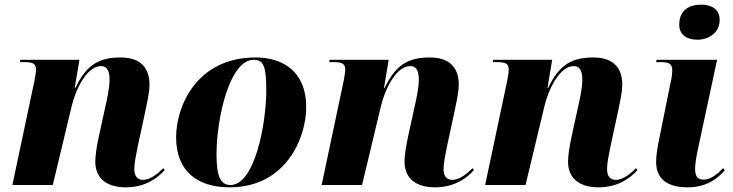

<svg xmlns="http://www.w3.org/2000/svg" viewBox="-20 -792 3139 822"><path d="M518 10C599 10 653 -27 685 -64L679 -72C661 -54 627 -22 592 -22C569 -22 555 -38 555 -67C555 -96 562 -126 569 -162L602 -315C609 -350 620 -395 620 -430C620 -493 590 -546 496 -546C403 -546 350 -514 303 -416H300L320 -536H67L66 -526H88C126 -526 134 -515 134 -493C134 -481 130 -460 127 -444L33 0H206L287 -338C304 -410 352 -509 412 -509C445 -509 449 -477 449 -449C449 -415 437 -361 431 -335L403 -207C393 -160 388 -126 388 -99C388 -32 433 10 518 10Z M963 10C1204 10 1291 -201 1291 -334C1291 -484 1193 -546 1074 -546C825 -546 734 -341 734 -204C734 -60 824 10 963 10ZM967 0C925 0 907 -35 907 -130C907 -290 964 -536 1066 -536C1108 -536 1120 -508 1120 -407C1120 -259 1070 0 967 0Z M1842 10C1923 10 1977 -27 2009 -64L2003 -72C1985 -54 1951 -22 1916 -22C1893 -22 1879 -38 1879 -67C1879 -96 1886 -126 1893 -162L1926 -315C1933 -350 1944 -395 1944 -430C1944 -493 1914 -546 1820 -546C1727 -546 1674 -514 1627 -416H1624L1644 -536H1391L1390 -526H1412C1450 -526 1458 -515 1458 -493C1458 -481 1454 -460 1451 -444L1357 0H1530L1611 -338C1628 -410 1676 -509 1736 -509C1769 -509 1773 -477 1773 -449C1773 -415 1761 -361 1755 -335L1727 -207C1717 -160 1712 -126 1712 -99C1712 -32 1757 10 1842 10Z M2542 10C2623 10 2677 -27 2709 -64L2703 -72C2685 -54 2651 -22 2616 -22C2593 -22 2579 -38 2579 -67C2579 -96 2586 -126 2593 -162L2626 -315C2633 -350 2644 -395 2644 -430C2644 -493 2614 -546 2520 -546C2427 -546 2374 -514 2327 -416H2324L2344 -536H2091L2090 -526H2112C2150 -526 2158 -515 2158 -493C2158 -481 2154 -460 2151 -444L2057 0H2230L2311 -338C2328 -410 2376 -509 2436 -509C2469 -509 2473 -477 2473 -449C2473 -415 2461 -361 2455 -335L2427 -207C2417 -160 2412 -126 2412 -99C2412 -32 2457 10 2542 10Z M2965 -622C3014 -622 3061 -651 3061 -707C3061 -755 3023 -772 2982 -772C2933 -772 2888 -751 2888 -686C2888 -642 2922 -622 2965 -622ZM2923 10C3005 10 3050 -26 3083 -63L3076 -72C3054 -49 3023 -23 2993 -23C2967 -23 2957 -37 2956 -65C2955 -86 2961 -122 2969 -158L3050 -536H2791L2789 -526H2809C2847 -526 2858 -517 2858 -491C2858 -474 2855 -454 2850 -434L2806 -216C2794 -158 2789 -126 2789 -99C2789 -26 2837 10 2923 10Z"/></svg>

Font: Noto Serif Display ExtraBold
Style: Italic
Weight: 800
Italic angle: -12°
Designer: Monotype Design Team
Foundry: Monotype Imaging Inc.
Version: Version 2.009